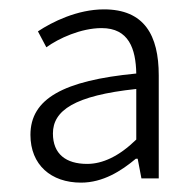

<svg xmlns="http://www.w3.org/2000/svg" viewBox="-20 -828 415 410"><path d="M153 -438C200 -438 239 -463 270 -489H274L282 -447H319V-667C319 -753 288 -808 202 -808C145 -808 91 -781 61 -761L79 -727C105 -746 153 -768 197 -768C255 -768 270 -724 271 -671C115 -656 45 -617 45 -540C45 -476 89 -438 153 -438ZM166 -478C121 -478 93 -499 93 -543C93 -592 139 -624 271 -638V-530C234 -494 199 -478 166 -478Z"/></svg>

Font: Noto Sans SC Light
Style: Regular
Weight: 300
Designer: Ryoko NISHIZUKA 西塚涼子 (kana, bopomofo & ideographs); Paul D. Hunt (Latin, Greek & Cyrillic); Sandoll Communications 산돌커뮤니
Foundry: Adobe
Version: Version 2.004;hotconv 1.0.118;makeotfexe 2.5.65603